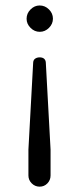

<svg xmlns="http://www.w3.org/2000/svg" viewBox="-20 -513 293 712"><path d="M167.5 137.7V41.5L149.9 -280.8Q149.4 -290 143.6 -295.2Q137.7 -300.3 127 -300.3Q115.7 -300.3 108.4 -293.9Q103.5 -289.1 103 -280.8L85.4 41.5V137.7Q85.4 154.8 97.7 167Q109.9 179.2 127 179.2Q144 179.2 155.8 167Q167.5 154.8 167.5 137.7ZM127 -492.7Q107.9 -492.7 93.3 -478Q78.6 -463.4 78.6 -443.4Q78.6 -424.3 93.3 -409.7Q107.9 -395 127.4 -395Q147 -395 161.6 -409.7Q176.3 -424.3 176.3 -443.8Q176.3 -463.4 161.6 -478Q147 -492.7 127 -492.7Z"/></svg>

Font: YuPearl-ExtraLight
Style: ExtraLight
Weight: 200
Designer: Max Yao
Foundry: Max-Everyday
Version: Version 1.011; ttfautohint (v1.8.3)